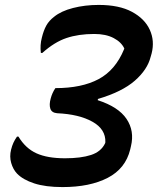

<svg xmlns="http://www.w3.org/2000/svg" viewBox="-20 -740 641 780"><path d="M381 -720Q464 -720 516 -692Q568 -664 588.5 -619Q609 -574 596 -523L592 -509Q579 -457 527.5 -412Q476 -367 378 -338L377 -333Q461 -306 494 -257Q527 -208 512 -146L509 -133Q490 -55 417.5 -17.5Q345 20 234 20Q165 20 119 5Q73 -10 49 -35Q33 -52 25.5 -78Q18 -104 25 -132Q29 -148 34.5 -160Q40 -172 49 -185H55Q84 -137 128.5 -117Q173 -97 244 -97Q309 -97 350 -110.5Q391 -124 407 -158L408 -162Q410 -215 355.5 -245.5Q301 -276 212 -280Q190 -282 184.5 -298.5Q179 -315 186 -340Q192 -363 205 -382Q312 -382 380.5 -418.5Q449 -455 484 -540L485 -543Q473 -569 441.5 -585.5Q410 -602 363 -602Q299 -602 250 -585.5Q201 -569 152 -525H146Q144 -541 145 -556.5Q146 -572 150 -587Q157 -616 168 -636Q179 -656 200 -672Q228 -695 276.5 -707.5Q325 -720 381 -720Z"/></svg>

Font: Recursive Sn Csl St SmB
Style: Italic
Weight: 600
Italic angle: -15°
Version: Version 1.079;hotconv 1.0.112;makeotfexe 2.5.65598; ttfautoh